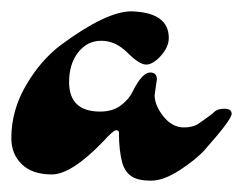

<svg xmlns="http://www.w3.org/2000/svg" viewBox="-20 -268 429 339"><path d="M257 -128 253 -100Q253 -82 268.5 -62.5Q284 -43 305 -43Q321 -43 331 -50Q353 -65 358.5 -70.5Q364 -76 376.5 -76Q389 -76 389 -67Q389 -57 342 -4Q327 13 298 32Q269 51 246.5 51Q224 51 212.5 43.5Q201 36 196 20Q190 -2 190 -34Q190 -38 185 -38Q180 -38 162 -18Q106 40 71.5 40Q37 40 18.5 22Q0 4 0 -24Q0 -73 26 -117.5Q52 -162 88 -189Q168 -248 212 -248Q278 -246 278 -201Q278 -185 264 -169.5Q250 -154 238 -154Q226 -154 205 -175Q184 -196 159 -196Q134 -196 118 -175.5Q102 -155 102 -123Q102 -71 157 -71Q179 -71 193.5 -82Q208 -93 214 -106Q231 -140 245 -140Q257 -140 257 -128Z"/></svg>

Font: Dr Sugiyama
Style: Regular
Weight: 400
Designer: Alejandro Paul
Foundry: Alejandro Paul
Version: Version 1.000